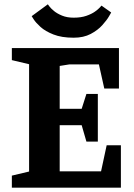

<svg xmlns="http://www.w3.org/2000/svg" viewBox="-20 -871 621 891"><path d="M35 -56 115 -75V-573L35 -592V-648H532V-460H464L439 -572H301L257 -565V-366H359L381 -435H434V-214H381L359 -290H257V-76Q269 -76 281 -76Q293 -76 305 -76H449L475 -197H541V0H35ZM202 -851Q202 -851 209 -841.5Q216 -832 230.5 -820Q245 -808 268 -798.5Q291 -789 322 -789Q356 -789 380.5 -797.5Q405 -806 420.5 -817Q436 -828 443.5 -836.5Q451 -845 451 -845L496 -813Q496 -813 486 -795.5Q476 -778 455 -754.5Q434 -731 401 -713.5Q368 -696 322 -696Q266 -696 228 -711Q190 -726 168 -746Q146 -766 136.5 -781Q127 -796 127 -796Z"/></svg>

Font: Faustina VF Beta
Style: Regular
Weight: 400
Designer: Alfonso Garcia
Foundry: Omnibus-Type
Version: Version 1.006